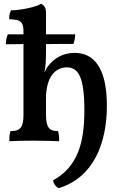

<svg xmlns="http://www.w3.org/2000/svg" viewBox="-20 -737 640 1006"><path d="M371 -460C305 -460 260 -427 234 -393C224 -382 219 -371 214 -359H213C219 -390 221 -418 221 -466V-506C286 -507 344 -507 365 -507C371 -525 374 -543 374 -557H221V-670C221 -698 210 -711 195 -717C169 -700 87 -683 38 -683C30 -670 28 -654 28 -636C94 -636 103 -616 103 -571V-557H21C14 -542 11 -524 11 -505C32 -505 65 -506 103 -506V-137C103 -70 87 -50 35 -50C30 -37 29 -19 29 3C58 1 119 0 158 0C207 0 262 2 290 3C290 -18 289 -34 284 -50C238 -50 221 -69 221 -137V-220C221 -333 269 -384 330 -384C390 -384 422 -334 422 -160C422 11 388 136 258 208C261 227 273 242 287 249C469 194 540 15 540 -183C540 -389 467 -460 371 -460Z"/></svg>

Font: Vollkorn Semibold
Style: Regular
Weight: 600
Designer: Friedrich Althausen
Foundry: Friedrich Althausen
Version: Version 4.015;PS 004.015;hotconv 1.0.88;makeotf.lib2.5.64775